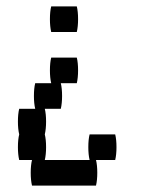

<svg xmlns="http://www.w3.org/2000/svg" viewBox="-20 -500 440 600"><path d="M140 -400Q136 -417 136 -440Q136 -464 140 -480H220Q224 -464 224 -440Q224 -417 220 -400ZM340 0H280Q284 16 284 40Q284 63 280 80H80Q76 63 76 40Q76 16 80 0H40Q36 -17 36 -40Q36 -64 40 -80Q36 -97 36 -120Q36 -144 40 -160H90Q86 -177 86 -200Q86 -224 90 -240H140Q136 -257 136 -280Q136 -304 140 -320H220Q224 -304 224 -280Q224 -257 220 -240H170Q174 -224 174 -200Q174 -177 170 -160H120Q124 -144 124 -120Q124 -97 120 -80Q124 -64 124 -40Q124 -17 120 0H260Q256 -17 256 -40Q256 -64 260 -80H340Q344 -64 344 -40Q344 -17 340 0Z"/></svg>

Font: VT323
Style: Regular
Weight: 400
Monospace: yes
Designer: Peter Hull
Version: Version 2.000